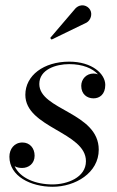

<svg xmlns="http://www.w3.org/2000/svg" viewBox="-20 -705 449 735"><path d="M311.5 -618.5C327.5 -628 334.5 -651 325 -667.5C315.5 -684 290 -693.5 269 -673L172 -559.5L177.5 -553.5ZM358 -132C358 -275 130.5 -283.5 130.5 -383.5C130.5 -439 194 -459.5 245 -459.5C297 -459.5 334.5 -443 355 -420.5C349.5 -422.5 344 -423.5 338 -423.5C310.5 -423.5 291 -402 291 -376.5C291 -344 313.5 -328.5 338 -328.5C361.5 -328.5 383 -344 383 -380C383 -422 333 -469 245 -469C147 -469 77 -416 77 -342C77 -216 309 -199.5 309 -88C309 -25 236.5 1 181 1C116.5 1 56.5 -23 36 -69C44 -64 54 -62 64.5 -62C89.5 -62 112.5 -78.5 112.5 -109C112.5 -138.5 93.5 -159.5 66 -159.5C34.5 -159.5 16 -134.5 16 -105C16 -30.5 97.5 10 181.5 10C268 10 358 -43 358 -132Z"/></svg>

Font: Bodoni* 24pt
Style: Italic
Weight: 400
Italic angle: -13°
Version: Version 2.3